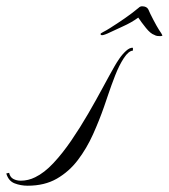

<svg xmlns="http://www.w3.org/2000/svg" viewBox="-269 -431 537 611"><path d="M-181 160Q-203 160 -222.5 152.5Q-242 145 -249 121L-240 119Q-237 133 -226.5 138.5Q-216 144 -203 144Q-179 144 -157 133Q-128 119 -99 88Q-70 57 -42 16Q-14 -25 11.5 -69Q37 -113 58.5 -153Q80 -193 96 -221Q101 -230 110.5 -244Q120 -258 132 -269Q144 -280 154 -279V-270Q140 -269 125 -246Q110 -223 97.5 -191Q85 -159 75.5 -130.5Q66 -102 62 -91Q47 -48 27 -3.5Q7 41 -21 78Q-49 115 -88 137.5Q-127 160 -181 160ZM241 -316Q237 -316 232 -316.5Q227 -317 222 -320Q210 -324 195.5 -342Q181 -360 171 -375Q149 -359 122 -347Q95 -335 81 -328Q73 -324 66 -321.5Q59 -319 56 -319Q51 -319 51 -323Q51 -325 60 -329.5Q69 -334 80 -341Q104 -356 128.5 -373Q153 -390 172 -406Q177 -411 183 -411Q198 -411 203 -401Q208 -389 219 -368Q230 -347 237 -336Q240 -332 244 -325.5Q248 -319 248 -318Q246 -316 241 -316Z"/></svg>

Font: Caramel
Style: Regular
Weight: 400
Designer: Robert E. Leuschke
Foundry: Robert E. Leuschke
Version: Version 1.010